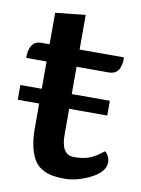

<svg xmlns="http://www.w3.org/2000/svg" viewBox="-78 -700 566 769"><g transform="rotate(10 204.5 -315.5)"><path d="M208 -264V-158Q208 -77 260 -77Q298 -77 323.5 -87Q349 -97 378 -121Q383 -121 391 -108Q399 -95 399 -80Q399 -41 344 -13Q289 15 237 15Q185 15 155 0.5Q125 -14 110 -42Q86 -88 86 -164V-264H-1V-324H86V-435H3Q3 -505 52 -505H86V-633L208 -646V-505H388Q390 -490 385 -471Q376 -435 339 -435H208V-324H363V-264Z"/></g></svg>

Font: Karma
Style: Bold
Weight: 700
Designer: Joana Correia
Foundry: Indian Type Foundry
Version: Version 1.202;PS 1.0;hotconv 1.0.78;makeotf.lib2.5.61930; tt